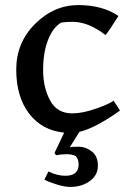

<svg xmlns="http://www.w3.org/2000/svg" viewBox="-20 -513 530 757"><path d="M265 -66Q305 -66 358 -84.5Q411 -103 428 -116L453 -77Q356 -8 293 7L255 68Q265 65 292 65.5Q319 66 342.5 84.5Q366 103 366 140.5Q366 178 334 201Q302 224 257 224Q234 224 201 213.5Q168 203 155 195L171 163Q205 180 238 180Q290 180 290 135Q290 114 278 102Q263 95 242.5 95Q222 95 201 99L195 90L233 10Q145 1 94.5 -65.5Q44 -132 44 -238.5Q44 -345 118.5 -419Q193 -493 288.5 -493Q384 -493 447 -450Q408 -388 396 -375Q328 -427 266 -427Q243 -427 221 -424Q188 -404 169 -354.5Q150 -305 150 -236.5Q150 -168 177.5 -117Q205 -66 265 -66Z"/></svg>

Font: Asul
Style: Regular
Weight: 400
Version: Version 1.001